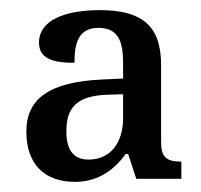

<svg xmlns="http://www.w3.org/2000/svg" viewBox="-20 -739 396 379"><path d="M128 -380C176 -380 207 -406 228 -435H233L249 -386H338V-420C308 -420 298 -429 298 -459V-611C298 -690 258 -719 177 -719C108 -719 57 -699 57 -655C57 -625 81 -615 127 -615C127 -652 134 -684 174 -684C215 -684 223 -655 223 -614V-584L180 -582C80 -577 32 -546 32 -479C32 -415 68 -380 128 -380ZM155 -424C130 -424 111 -437 111 -480C111 -525 130 -550 192 -552L223 -553V-506C223 -456 197 -424 155 -424Z"/></svg>

Font: Noto Serif Thai SemiCondensed
Style: Regular
Weight: 400
Width: 4
Designer: Monotype Design Team
Foundry: Monotype Imaging Inc.
Version: Version 2.002